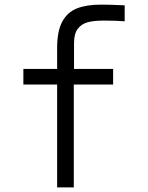

<svg xmlns="http://www.w3.org/2000/svg" viewBox="-20 -810 640 830"><path d="M227 -444.5H81V-512H227V-603Q227 -675.5 249.2 -716.5Q271.5 -757.5 312.8 -773.8Q354 -790 417 -790Q456 -790 519 -787V-718Q484.5 -721 427 -721Q386 -721 359 -713.8Q332 -706.5 316 -685.2Q300 -664 300 -623V-512H469V-444.5H299V0H227Z"/></svg>

Font: JuliaMono Light
Style: Regular
Weight: 300
Monospace: yes
Designer: cormullion
Foundry: corm
Version: Version 0.054; ttfautohint (v1.8.4)